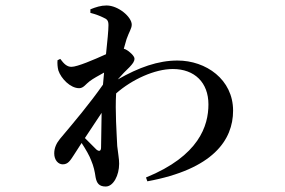

<svg xmlns="http://www.w3.org/2000/svg" viewBox="-20 -616 1040 701"><path d="M308 -320C320 -329 340 -340 360 -351L356 -307C307 -237 252 -172 199 -109C186 -93 178 -76 178 -56C178 -31 193 -16 209 -16C228 -16 236 -29 249 -49L278 -94C293 -71 307 -47 313 -30C322 -9 326 10 329 31C333 52 341 65 366 65C394 65 415 24 415 -18C415 -38 411 -54 408 -83C406 -129 400 -211 404 -275C462 -326 545 -364 611 -364C691 -364 741 -314 741 -235C741 -157 707 -47 513 32L518 46C758 2 831 -105 831 -212C831 -326 732 -395 628 -395C557 -395 487 -370 410 -326C424 -342 440 -359 453 -371C464 -383 471 -391 471 -402C471 -411 454 -428 438 -436L432 -438L442 -473C451 -499 461 -512 461 -526C461 -554 412 -596 369 -596C348 -596 330 -590 310 -582V-569C330 -564 347 -557 357 -552C371 -546 376 -541 376 -524C376 -505 372 -465 367 -418C323 -398 262 -372 241 -372C225 -372 214 -382 200 -401L190 -396C189 -384 190 -371 193 -359C203 -329 237 -294 269 -294C285 -294 293 -309 308 -320ZM351 -204 349 -78C349 -64 342 -62 332 -70L290 -112Z"/></svg>

Font: Noto Serif CJK JP SemiBold
Style: Regular
Weight: 600
Designer: Ryoko NISHIZUKA 西塚涼子 (kana & ideographs); Frank Grießhammer (Latin, Greek & Cyrillic); Wenlong ZHANG 张文龙 (bopomofo); San
Foundry: Adobe
Version: Version 2.001;hotconv 1.1.0;makeotfexe 2.6.0